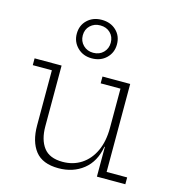

<svg xmlns="http://www.w3.org/2000/svg" viewBox="-120 -923 940 1034"><g transform="rotate(15 350.0 -406.0)"><path d="M512.5 -490.5H402V-528.5H556.5V-38H671V0H512.5ZM174 -528.5V-190.5Q174 -115.5 206.8 -72.2Q239.5 -29 312.5 -29Q371 -29 416.2 -58.2Q461.5 -87.5 487 -141.8Q512.5 -196 512.5 -272.5L525 -166H510Q495 -80 438 -35Q381 10 300 10Q211 10 170.5 -41.5Q130 -93 130 -183.5V-490.5H23.5V-528.5ZM320 -608Q271.5 -608 240 -639.2Q208.5 -670.5 208.5 -715.5Q208.5 -762.5 240 -792.5Q271.5 -822.5 320 -822.5Q369.5 -822.5 401 -792.5Q432.5 -762.5 432.5 -715.5Q432.5 -669.5 401 -638.8Q369.5 -608 320 -608ZM320 -639Q354.5 -639 376.2 -661Q398 -683 398 -715.5Q398 -749 376.2 -770.2Q354.5 -791.5 320 -791.5Q286.5 -791.5 264.2 -770.2Q242 -749 242 -715.5Q242 -683 264.2 -661Q286.5 -639 320 -639Z"/></g></svg>

Font: Hepta Slab ExtraLight Light
Style: Regular
Weight: 300
Version: Version 1.100